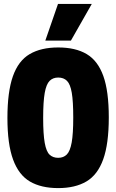

<svg xmlns="http://www.w3.org/2000/svg" viewBox="-20 -953 595 983"><path d="M278 10Q191 10 133.5 -23.5Q76 -57 47 -136Q18 -215 18 -349Q18 -483 46 -562.5Q74 -642 132 -676Q190 -710 278 -710Q367 -710 424 -676Q481 -642 509 -564Q537 -486 537 -352Q537 -217 508.5 -137.5Q480 -58 422.5 -24Q365 10 278 10ZM278 -145Q305 -145 322 -162Q339 -179 347 -223.5Q355 -268 355 -351Q355 -434 347.5 -478Q340 -522 323 -539Q306 -556 278 -556Q251 -556 234 -539Q217 -522 209 -477.5Q201 -433 201 -349Q201 -266 209 -221.5Q217 -177 234 -161Q251 -145 278 -145ZM212 -745 277 -933H450L343 -745Z"/></svg>

Font: Georama SemiCondensed ExtraBold
Style: Regular
Weight: 800
Width: 4
Designer: Jean-Baptiste Levee
Foundry: Production Type
Version: Version 1.000